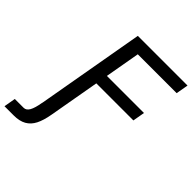

<svg xmlns="http://www.w3.org/2000/svg" viewBox="-344 -878 1205 1205"><g transform="rotate(45 258.0 -276.0)"><path d="M-88.5 97.5H-10Q12.5 97.5 26.8 72.2Q41 47 50 -7H50.5L177.5 -728.5H618.5L604 -646.5H259L218 -413.5H547L533 -333.5H204L144.5 3.5Q134 64 115 101.2Q96 138.5 63.2 157Q30.5 175.5 -20.5 175.5H-102Z"/></g></svg>

Font: JuliaMono MediumItalic
Style: Regular
Weight: 500
Italic angle: -9°
Monospace: yes
Designer: cormullion
Foundry: corm
Version: Version 0.049; ttfautohint (v1.8.4)